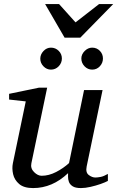

<svg xmlns="http://www.w3.org/2000/svg" viewBox="-20 -936 591 968"><path d="M523.9 -23.9Q511.7 -17.1 487.5 -8.5Q463.4 0 436.5 6.1Q409.7 12.2 388.2 12.2Q359.9 12.2 345.9 2.9Q332 -6.3 327.4 -19.3Q322.8 -32.2 323 -44.7Q323.2 -57.1 323.2 -63Q244.1 12.2 147 12.2Q100.6 12.2 76.7 -8.3Q52.7 -28.8 46.1 -57.9Q39.6 -86.9 44.9 -112.8L109.9 -424.8L25.9 -434.1V-462.9L176.8 -494.1H217.8L138.2 -112.8Q132.8 -87.4 151.6 -68.6Q170.4 -49.8 189.9 -49.8Q226.1 -49.8 262.9 -68.8Q299.8 -87.9 328.1 -113.8L403.8 -481.9H497.1L417 -97.2Q410.6 -66.4 427.5 -53.7Q444.3 -41 460.9 -41Q470.7 -41 486.8 -43.9Q502.9 -46.9 523.9 -59.1ZM499 -641.1Q499 -618.7 483.4 -601.8Q467.8 -585 444.8 -585Q422.4 -585 406.2 -601.8Q390.1 -618.7 390.1 -641.1Q390.1 -662.1 407 -679Q423.8 -695.8 444.8 -695.8Q467.8 -695.8 483.4 -679.7Q499 -663.6 499 -641.1ZM292 -641.1Q292 -618.7 275.9 -601.8Q259.8 -585 236.8 -585Q215.3 -585 199.2 -601.6Q183.1 -618.2 183.1 -640.1Q183.1 -661.6 199.2 -678.7Q215.3 -695.8 236.8 -695.8Q259.8 -695.8 275.9 -679.7Q292 -663.6 292 -641.1ZM550.8 -915.5 384.8 -746.1H305.7L207.5 -915.5H277.8L360.8 -823.2L479.5 -915.5Z"/></svg>

Font: Charis
Style: Italic
Weight: 400
Italic angle: -11°
Designer: Walt Agee, Miriam Martin, Annie Olsen, Victor Gaultney, Lorna Priest, Alan Ward, Bob Hallissy, Martin Hosken, Sharon Cor
Foundry: SIL Global
Version: Version 7.000